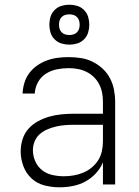

<svg xmlns="http://www.w3.org/2000/svg" viewBox="-20 -785 590 817"><path d="M233 12Q201 12 169.5 4Q138 -4 114.5 -25.5Q91 -47 79.5 -78Q68 -109 68 -141Q68 -167 76 -192.5Q84 -218 101.5 -237.5Q119 -257 142.5 -269.5Q166 -282 191 -289Q216 -296 242 -298.5Q268 -301 294 -301H418V-352Q418 -371 414.5 -390Q411 -409 402 -426.5Q393 -444 379 -457.5Q365 -471 347.5 -479.5Q330 -488 311 -491.5Q292 -495 272 -495Q247 -495 222 -490Q197 -485 175.5 -471.5Q154 -458 141.5 -435Q129 -412 128 -387H76Q77 -410 84 -433Q91 -456 105 -474.5Q119 -493 138.5 -506.5Q158 -520 180 -528Q202 -536 225.5 -539Q249 -542 272 -542Q298 -542 324 -538Q350 -534 373.5 -522.5Q397 -511 416.5 -493Q436 -475 448 -452Q460 -429 465 -403.5Q470 -378 470 -352V0H418V-94Q407 -68 387.5 -47Q368 -26 343 -12.5Q318 1 290 6.5Q262 12 233 12ZM251 -35Q272 -35 293 -38.5Q314 -42 333.5 -50Q353 -58 370 -72Q387 -86 398 -103.5Q409 -121 413.5 -142Q418 -163 418 -184V-254H294Q275 -254 256 -252.5Q237 -251 218 -246.5Q199 -242 181.5 -234.5Q164 -227 149.5 -214.5Q135 -202 127.5 -183.5Q120 -165 120 -146Q120 -122 130 -99Q140 -76 159 -61Q178 -46 202.5 -40.5Q227 -35 251 -35ZM275 -595Q258 -595 241.5 -600Q225 -605 212.5 -617.5Q200 -630 195 -646.5Q190 -663 190 -680Q190 -697 195 -713.5Q200 -730 212.5 -742.5Q225 -755 241.5 -760Q258 -765 275 -765Q292 -765 308.5 -760Q325 -755 337.5 -742.5Q350 -730 355 -713.5Q360 -697 360 -680Q360 -663 355 -646.5Q350 -630 337.5 -617.5Q325 -605 308.5 -600Q292 -595 275 -595ZM275 -636Q284 -636 292.5 -638.5Q301 -641 307.5 -647.5Q314 -654 316.5 -662.5Q319 -671 319 -680Q319 -689 316.5 -697.5Q314 -706 307.5 -712.5Q301 -719 292.5 -721.5Q284 -724 275 -724Q266 -724 257.5 -721.5Q249 -719 242.5 -712.5Q236 -706 233.5 -697.5Q231 -689 231 -680Q231 -671 233.5 -662.5Q236 -654 242.5 -647.5Q249 -641 257.5 -638.5Q266 -636 275 -636Z"/></svg>

Font: Lode Dark Term
Style: Regular
Weight: 400
Monospace: yes
Designer: Belleve Invis
Foundry: Belleve Invis
Version: Version 29.2.0